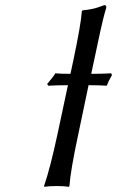

<svg xmlns="http://www.w3.org/2000/svg" viewBox="-20 -718 452 741"><path d="M202.1 -201.2 242.2 -389.2Q202.1 -389.2 166 -387.2L162.1 -394Q184.6 -419.9 193.8 -435.1Q207 -433.1 252 -433.1L262.2 -481Q292.5 -624 295.9 -674.8L298.8 -678.2Q316.9 -679.7 332.5 -682.9Q348.1 -686 356.4 -689Q364.7 -691.9 382.8 -698.2Q390.1 -698.2 390.1 -690.9V-688Q383.3 -666 377 -639.9Q370.6 -613.8 366.7 -595.2Q362.8 -576.7 356.2 -545.9Q349.6 -515.1 346.2 -499L332 -433.1H340.8Q373 -433.1 409.2 -435.1L412.1 -428.2Q398.4 -404.8 392.1 -387.2Q365.7 -389.2 321.8 -389.2L282.2 -200.2Q252 -59.6 248 0L245.1 2.9Q227.1 0 199.2 0Q168.9 0 150.9 2.9L149.9 0Q173.3 -66.9 202.1 -201.2Z"/></svg>

Font: Linear Smooth
Style: Italic
Weight: 400
Designer: Philipp H. Poll, Flanker
Foundry: Philipp H. Poll, reworked by Flanker
Version: Version 1.061 | FøM Fix